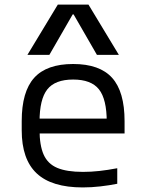

<svg xmlns="http://www.w3.org/2000/svg" viewBox="-20 -810 640 840"><path d="M342 10Q206 10 140.5 -51.5Q75 -113 75 -240V-280Q75 -409 129.5 -469.5Q184 -530 300 -530Q416 -530 470.5 -469.5Q525 -409 525 -280V-226H119V-291H471L447 -268V-277Q447 -376 413 -419Q379 -462 300 -462Q221 -462 187 -419Q153 -376 153 -277V-243Q153 -174 171 -133.5Q189 -93 230.5 -75.5Q272 -58 343 -58Q378 -58 414.5 -62Q451 -66 493 -74V-6Q458 1 419 5.5Q380 10 342 10ZM100 -570 233 -790H367L500 -570H404L302 -747H298L196 -570Z"/></svg>

Font: M PLUS Code Latin Expanded
Style: Regular
Weight: 400
Width: 7
Designer: Coji Morishita
Foundry: UNDERFOREST DESIGN
Version: Version 1.002; ttfautohint (v1.8.3)